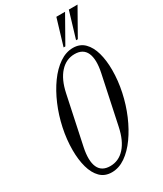

<svg xmlns="http://www.w3.org/2000/svg" viewBox="-236 -1048 975 1146"><g transform="rotate(-30 251.5 -475.0)"><path d="M181 10Q133 10 102.5 -20.5Q72 -51 57.5 -103.5Q43 -156 43 -222Q43 -295 59 -370Q75 -445 104 -513Q133 -581 171.5 -634.5Q210 -688 255.5 -719Q301 -750 349 -750Q397 -750 427.5 -719.5Q458 -689 472.5 -637Q487 -585 487 -519Q487 -446 471 -371Q455 -296 426 -228Q397 -160 358.5 -106Q320 -52 275 -21Q230 10 181 10ZM191 -27Q250 -27 291.5 -73Q333 -119 351 -205L421 -535Q439 -621 418.5 -667Q398 -713 339 -713Q281 -713 239 -667Q197 -621 179 -535L109 -205Q91 -119 111.5 -73Q132 -27 191 -27ZM389 -780 443 -960H503L401 -780ZM303 -780 357 -960H417L315 -780Z"/></g></svg>

Font: Xanh Mono
Style: Italic
Weight: 400
Italic angle: -12°
Monospace: yes
Designer: Lam Bao, Duy Dao
Foundry: Yellow Type Foundry
Version: Version 3.101; ttfautohint (v1.8.3)